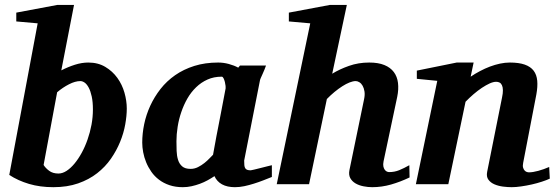

<svg xmlns="http://www.w3.org/2000/svg" viewBox="-20 -757 2283 789"><path d="M361.8 -307.1Q361.8 -338.4 356.9 -360.6Q352.1 -382.8 344.5 -397Q336.9 -411.1 327.9 -417.5Q318.8 -423.8 310.1 -423.8Q289.1 -423.8 263.4 -410.6Q237.8 -397.5 214.8 -377.9L159.2 -79.1Q167 -66.4 181.9 -55.2Q196.8 -43.9 220.2 -43.9Q236.8 -43.9 253.7 -54.9Q270.5 -65.9 286.1 -84.7Q301.8 -103.5 315.7 -128.9Q329.6 -154.3 339.8 -183.6Q350.1 -212.9 356 -244.4Q361.8 -275.9 361.8 -307.1ZM501 -311Q501 -281.2 494.6 -245.6Q488.3 -210 473.6 -174.1Q459 -138.2 435.8 -104.7Q412.6 -71.3 379.2 -45.2Q345.7 -19 301 -3.4Q256.3 12.2 199.2 12.2Q144.5 12.2 99.4 -1.2Q54.2 -14.6 18.1 -38.1L134.8 -661.1L46.9 -668.9V-705.1L215.8 -736.8H284.2L231.9 -467.8Q259.3 -481.9 287.8 -491Q316.4 -500 342.8 -500Q382.8 -500 412.6 -482.2Q442.4 -464.4 462.2 -437Q481.9 -409.7 491.5 -376Q501 -342.3 501 -311Z M907.2 -394Q907.7 -396 907 -403.8Q906.2 -411.6 904.1 -420.2Q901.9 -428.7 898.7 -435.3Q895.5 -441.9 891.1 -441.9Q858.9 -441.9 832.8 -430.2Q806.6 -418.5 785.9 -398.4Q765.1 -378.4 750 -352.1Q734.9 -325.7 724.9 -296.1Q714.8 -266.6 710 -235.8Q705.1 -205.1 705.1 -176.8Q705.1 -156.7 705.8 -136.7Q706.5 -116.7 711.7 -100.1Q716.8 -83.5 728.8 -73.2Q740.7 -63 763.2 -63Q779.3 -63 793.7 -70.3Q808.1 -77.6 820.1 -87.2Q832 -96.7 841.1 -106.4Q850.1 -116.2 855.5 -121.1Q858.9 -141.1 861.1 -152.1Q863.3 -163.1 865 -173.1Q866.7 -183.1 869.1 -195.8Q871.6 -208.5 876.2 -232.2Q880.9 -255.9 888.2 -294.2Q895.5 -332.5 907.2 -394ZM1097.2 -29.8Q1080.1 -22.9 1061.3 -15.6Q1042.5 -8.3 1022.9 -2.2Q1003.4 3.9 983.9 8.1Q964.4 12.2 945.3 12.2Q913.6 12.2 892.3 0.5Q871.1 -11.2 861.3 -33.2Q848.1 -24.4 833 -16.1Q817.9 -7.8 801.3 -1.7Q784.7 4.4 767.1 8.3Q749.5 12.2 731.4 12.2Q700.7 12.2 676.3 3.9Q651.9 -4.4 633.3 -18.6Q614.7 -32.7 601.8 -51.3Q588.9 -69.8 580.6 -90.1Q572.3 -110.4 568.4 -131.3Q564.5 -152.3 564.5 -170.9Q564.5 -208 572.5 -246.8Q580.6 -285.6 597.4 -322.3Q614.3 -358.9 639.6 -391.4Q665 -423.8 699.7 -448Q734.4 -472.2 778.6 -486.1Q822.8 -500 876.5 -500Q898.4 -500 920.2 -494.1Q941.9 -488.3 959 -479L966.3 -487.8H1073.2Q1070.8 -480.5 1066.9 -471.2Q1063 -461.9 1059.1 -453.1Q1055.2 -444.3 1052 -437.3Q1048.8 -430.2 1048.3 -426.8L983.4 -97.2Q983.4 -85.9 984.1 -78.1Q984.9 -70.3 987.8 -65.7Q990.7 -61 996.1 -59.1Q1001.5 -57.1 1010.3 -57.1Q1012.2 -57.1 1024.7 -60.1Q1037.1 -63 1052 -66.9Q1066.9 -70.8 1080.1 -74Q1093.3 -77.1 1097.2 -78.1Z M1663.1 -27.8Q1625.5 -9.8 1587.2 1.2Q1548.8 12.2 1509.3 12.2Q1491.7 12.2 1473.4 8.5Q1455.1 4.9 1440.9 -3.4Q1426.8 -11.7 1419.4 -25.1Q1412.1 -38.6 1416 -58.1L1476.1 -349.1Q1480 -367.2 1477.8 -381.1Q1475.6 -395 1470.2 -404.5Q1464.8 -414.1 1457 -418.9Q1449.2 -423.8 1441.9 -423.8Q1430.7 -423.8 1416.5 -418.2Q1402.3 -412.6 1386.7 -402.6Q1371.1 -392.6 1354.7 -379.2Q1338.4 -365.7 1323.2 -350.1L1250 0H1117.2L1254.9 -661.1L1167 -668.9V-705.1L1335.9 -736.8H1405.3L1345.2 -454.1Q1375.5 -472.7 1414.1 -486.3Q1452.6 -500 1497.1 -500Q1534.7 -500 1559.6 -489.7Q1584.5 -479.5 1598.4 -460.9Q1612.3 -442.4 1615.5 -416.3Q1618.7 -390.1 1612.3 -358.9L1556.2 -94.2Q1553.7 -81.5 1555.4 -73.2Q1557.1 -64.9 1561 -59.6Q1564.9 -54.2 1569.8 -52Q1574.7 -49.8 1579.1 -49.8Q1601.1 -49.8 1620.4 -57.6Q1639.6 -65.4 1662.1 -78.1Z M2239.3 -22.9Q2226.1 -16.6 2206.5 -10.3Q2187 -3.9 2165.3 1Q2143.6 5.9 2121.8 9Q2100.1 12.2 2083 12.2Q2066.4 12.2 2047.1 9.8Q2027.8 7.3 2012 0.5Q1996.1 -6.3 1987.1 -18.6Q1978 -30.8 1981.9 -50.8L2043 -356Q2046.9 -374 2046.6 -386.5Q2046.4 -398.9 2042.7 -406.7Q2039.1 -414.6 2033 -417.7Q2026.9 -420.9 2019 -420.9Q2007.3 -420.9 1992.2 -414.1Q1977.1 -407.2 1960.2 -396Q1943.4 -384.8 1926 -369.9Q1908.7 -355 1893.1 -338.9L1822.3 0H1689L1776.9 -424.8L1692.9 -433.1V-466.8L1856.9 -500H1926.3L1914.1 -441.9Q1932.1 -454.1 1952.4 -464.8Q1972.7 -475.6 1993.4 -483.4Q2014.2 -491.2 2034.9 -495.6Q2055.7 -500 2075.2 -500Q2112.3 -500 2136.5 -491.5Q2160.6 -482.9 2173.1 -466.3Q2185.5 -449.7 2187.7 -425.3Q2189.9 -400.9 2184.1 -369.1L2129.9 -87.9Q2127.4 -75.7 2129.6 -68.1Q2131.8 -60.5 2136 -56.2Q2140.1 -51.8 2145 -50.3Q2149.9 -48.8 2153.8 -48.8Q2169.4 -48.8 2191.9 -54.9Q2214.4 -61 2236.8 -70.8Z"/></svg>

Font: Charis SIL CyrE
Style: Bold Italic
Weight: 700
Italic angle: -11°
Foundry: SIL International
Version: Version 5.000